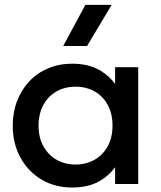

<svg xmlns="http://www.w3.org/2000/svg" viewBox="-20 -780 683 814"><path d="M286 15Q212 15 155.2 -19.2Q98.5 -53.5 66.2 -112.8Q34 -172 34 -247.5Q34 -304 52.5 -352Q71 -400 104.5 -435.5Q138 -471 184.5 -490.5Q231 -510 286 -510Q359 -510 408.5 -479Q444.5 -456.5 468 -424V-495H566V0H468V-71Q444.5 -38.5 408.5 -16Q359 15 286 15ZM300.5 -82.5Q345.5 -82.5 381 -102.8Q416.5 -123 436.8 -160Q457 -197 457 -247.5Q457 -298 436.8 -335.2Q416.5 -372.5 381 -392.5Q345.5 -412.5 300.5 -412.5Q255 -412.5 219.8 -392.5Q184.5 -372.5 164 -335.2Q143.5 -298 143.5 -247.5Q143.5 -197 164 -160Q184.5 -123 219.8 -102.8Q255 -82.5 300.5 -82.5ZM248 -585 342 -759.5H453.5L349 -585Z"/></svg>

Font: Geologica EX
Style: Regular
Weight: 400
Designer: Sindre Bremnes, Frode Helland
Foundry: Monokrom Skriftforlag AS
Version: Version 1.010;gftools[0.9.28]